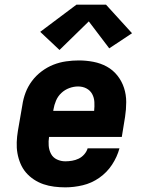

<svg xmlns="http://www.w3.org/2000/svg" viewBox="-20 -798 640 826"><path d="M261 8Q237 8 213 5Q189 2 167 -5.5Q145 -13 125.5 -26Q106 -39 91.5 -56Q77 -73 68 -94.5Q59 -116 55 -139Q51 -162 52 -186.5Q53 -211 57 -235L76 -345Q80 -373 90 -399.5Q100 -426 117.5 -449.5Q135 -473 159 -491Q183 -509 209.5 -519.5Q236 -530 264 -534Q292 -538 319 -538Q351 -538 382 -532Q413 -526 439.5 -511.5Q466 -497 485 -473Q504 -449 513.5 -420Q523 -391 523 -359Q523 -327 518 -295L504 -209H191Q188 -190 189.5 -171Q191 -152 199.5 -136Q208 -120 225 -112Q242 -104 261 -104Q275 -104 290 -106.5Q305 -109 318.5 -115.5Q332 -122 342.5 -134Q353 -146 357 -160H494Q484 -123 462 -89.5Q440 -56 407 -33Q374 -10 336 -1Q298 8 261 8ZM209 -321H385Q387 -340 386 -359Q385 -378 376.5 -393.5Q368 -409 352 -417.5Q336 -426 316 -426Q297 -426 278 -419Q259 -412 244 -398Q229 -384 221 -365Q213 -346 210 -327ZM236 -583 153 -661 309 -778H436L548 -655L450 -590L362 -706Z"/></svg>

Font: Iosevka Curly Slab HvExObl
Style: Regular
Weight: 900
Width: 7
Italic angle: -9°
Monospace: yes
Designer: Belleve Invis
Foundry: Belleve Invis
Version: Version 11.1.0; ttfautohint (v1.8.3)